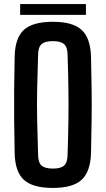

<svg xmlns="http://www.w3.org/2000/svg" viewBox="-20 -915 520 943"><path d="M240 8Q141 8 97.5 -31.5Q54 -71 52 -163Q50 -251 49.5 -326.5Q49 -402 49.5 -476.5Q50 -551 52 -637Q54 -729 97.5 -768.5Q141 -808 240 -808Q337 -808 380.5 -768.5Q424 -729 427 -637Q429 -550 430 -475.5Q431 -401 430 -326Q429 -251 427 -163Q424 -71 380.5 -31.5Q337 8 240 8ZM240 -87Q279 -87 295.5 -102.5Q312 -118 312 -158Q315 -246 316 -323Q317 -400 316 -477Q315 -554 312 -643Q312 -682 295.5 -697.5Q279 -713 240 -713Q200 -713 183.5 -697.5Q167 -682 167 -643Q164 -555 162.5 -478.5Q161 -402 162.5 -324.5Q164 -247 167 -158Q167 -118 183.5 -102.5Q200 -87 240 -87ZM79 -842V-895H402V-842Z"/></svg>

Font: Big Shoulders Text
Style: Bold
Weight: 700
Designer: Patric King
Foundry: XO Type Co
Version: Version 1.000; ttfautohint (v1.8.2)